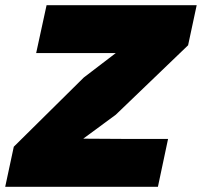

<svg xmlns="http://www.w3.org/2000/svg" viewBox="-49 -718 776 738"><path d="M-29 0 4 -154 273 -420 396 -514H234H90L130 -698H707L674 -544L396 -277L271 -185L433 -184H597L558 0Z"/></svg>

Font: Azeret Mono Thin Black
Style: Italic
Weight: 900
Italic angle: -12°
Version: Version 1.002